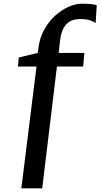

<svg xmlns="http://www.w3.org/2000/svg" viewBox="-20 -845 544 1039"><path d="M188 -585Q194.5 -640 219 -684.2Q243.5 -728.5 278 -759.8Q312.5 -791 350.8 -808Q389 -825 422.5 -825Q461 -825 479.5 -822.2Q498 -819.5 503.5 -816.5L497.5 -720.5Q491.5 -724.5 482 -729.5Q472.5 -734.5 455.5 -738.2Q438.5 -742 411 -742Q393.5 -742 376 -736.8Q358.5 -731.5 343.8 -718.5Q329 -705.5 318.8 -681.8Q308.5 -658 304.5 -620.5L297.5 -558.5H436.5L430 -485H288L208.5 174H95.5L177.5 -485H77L81.5 -534L184.5 -558.5Z"/></svg>

Font: Merriweather 28pt SemiBold
Style: Italic
Weight: 600
Italic angle: -7.8°
Version: Version 2.101